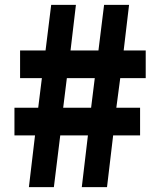

<svg xmlns="http://www.w3.org/2000/svg" viewBox="-20 -764 649 784"><path d="M98 0H200L226 -211H339L314 0H417L442 -211H552V-324H455L471 -445H575V-558H485L507 -744H405L382 -558H268L290 -744H189L166 -558H62V-445H151L136 -324H39V-211H123ZM238 -324 253 -445H367L352 -324Z"/></svg>

Font: Noto Sans CJK TC Black
Style: Regular
Weight: 900
Designer: Ryoko NISHIZUKA 西塚涼子 (kana, bopomofo & ideographs); Paul D. Hunt (Latin, Greek & Cyrillic); Sandoll Communications 산돌커뮤니
Foundry: Adobe
Version: Version 2.004;hotconv 1.0.118;makeotfexe 2.5.65603